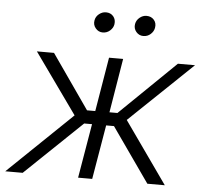

<svg xmlns="http://www.w3.org/2000/svg" viewBox="-53 -801 911 857"><g transform="rotate(5 403.0 -373.0)"><path d="M1.4 0 288 -275.6 95.5 -545.5H172.2L341.3 -302.9H378.2L418.7 -545.5H481.9L441.8 -302.9H477.6L727.3 -545.5H804L521.7 -275.6L716.3 0H638.1L467.3 -243.3H432.2L391 0H327.8L369 -243.3H333.8L79.5 0ZM562.5 -655.2Q543.3 -655.2 530.5 -670.3Q517.8 -685.4 521.3 -705.6Q524.5 -723 538.7 -734.6Q552.9 -746.1 569.2 -746.1Q590.6 -746.1 603 -731.7Q615.4 -717.3 611.5 -696Q608.7 -679.7 595 -667.4Q581.3 -655.2 562.5 -655.2ZM380.7 -655.2Q361.5 -655.2 348.7 -670.5Q335.9 -685.7 339.5 -705.6Q342.3 -723 356.7 -734.6Q371.1 -746.1 387.4 -746.1Q408.7 -746.1 420.8 -731.7Q432.9 -717.3 429.7 -696Q427.2 -680 413.4 -667.6Q399.5 -655.2 380.7 -655.2Z"/></g></svg>

Font: Inter UI Light
Style: Italic
Weight: 300
Italic angle: 9.39999°
Designer: Rasmus Andersson
Foundry: rsms
Version: 3.2;8d6f07862